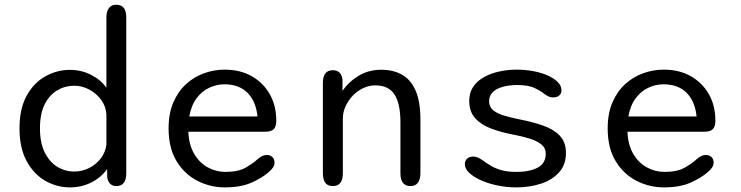

<svg xmlns="http://www.w3.org/2000/svg" viewBox="-20 -782 3135 812"><path d="M472 5Q441 5 433.5 -30.5L433 -67Q408 -31.5 366.5 -10.5Q325 10.5 275.5 10.5Q220.5 10.5 171.8 -17.2Q123 -45 92.8 -100.5Q62.5 -156 62.5 -239Q62.5 -322.5 92.8 -377.2Q123 -432 171.8 -459.2Q220.5 -486.5 275.5 -486.5Q323.5 -486.5 364.2 -466Q405 -445.5 430 -411V-708Q430 -734.5 440.8 -748.2Q451.5 -762 472 -762Q514 -762 514 -708V-49.5Q514 5 472 5ZM430 -170.5V-300Q427 -334.5 406.8 -361.2Q386.5 -388 356.5 -403.8Q326.5 -419.5 294.5 -419.5Q255.5 -419.5 222.5 -400.2Q189.5 -381 169.2 -341.2Q149 -301.5 149 -239Q149 -178 169.2 -137.2Q189.5 -96.5 222.5 -76.5Q255.5 -56.5 294.5 -56.5Q326.5 -56.5 356 -71Q385.5 -85.5 405.8 -111.5Q426 -137.5 430 -170.5Z M930.5 10.5Q870 10.5 815.5 -17Q761 -44.5 727 -100Q693 -155.5 693 -239Q693 -302.5 713.2 -349.2Q733.5 -396 767.5 -426.8Q801.5 -457.5 843.8 -472.5Q886 -487.5 930 -487.5Q995.5 -487.5 1044.5 -459.8Q1093.5 -432 1121 -383.5Q1148.5 -335 1148.5 -271.5Q1148.5 -247 1137.8 -236Q1127 -225 1102.5 -225H776.5Q779 -168.5 801.5 -130.8Q824 -93 859 -74Q894 -55 933.5 -55Q986.5 -55 1017.8 -72.5Q1049 -90 1069 -108.5Q1078 -116.5 1087.8 -121.5Q1097.5 -126.5 1108.5 -126.5Q1123 -126.5 1132 -117.8Q1141 -109 1141 -94.5Q1141 -83.5 1134.8 -74Q1128.5 -64.5 1118 -55.5Q1091 -31 1045 -10.2Q999 10.5 930.5 10.5ZM780.5 -289.5H1069Q1062.5 -354 1026.5 -389.8Q990.5 -425.5 929 -425.5Q896.5 -425.5 865.5 -411.2Q834.5 -397 811.8 -367Q789 -337 780.5 -289.5Z M1716 5Q1673.5 5 1673.5 -49.5V-264Q1673.5 -343.5 1648.5 -382.2Q1623.5 -421 1567 -421Q1540.5 -421 1515.8 -409.2Q1491 -397.5 1472 -377.5Q1453 -357.5 1441.5 -332.5Q1430 -307.5 1430 -281.5V-49.5Q1430 5 1387.5 5Q1345.5 5 1345.5 -49.5V-431Q1345.5 -485 1387.5 -485Q1423.5 -485 1428.5 -445V-397.5Q1454 -435.5 1496.2 -461.2Q1538.5 -487 1592 -487Q1644.5 -487 1681.8 -465.2Q1719 -443.5 1738.5 -397Q1758 -350.5 1758 -276.5V-49.5Q1758 -23 1747.2 -9Q1736.5 5 1716 5Z M2163 10.5Q2122 10.5 2083 2.2Q2044 -6 2013 -20Q1982 -34 1964 -51.5Q1946 -69 1946 -87Q1946 -102.5 1955.8 -111.2Q1965.5 -120 1981.5 -120Q1991 -120 2000.2 -116Q2009.5 -112 2021.5 -104Q2037.5 -92 2056.2 -80.8Q2075 -69.5 2101 -62.2Q2127 -55 2163.5 -55Q2219.5 -55 2253.8 -73Q2288 -91 2288 -132Q2288 -156 2269.8 -171Q2251.5 -186 2220.2 -195.8Q2189 -205.5 2149.5 -213Q2099.5 -222.5 2057.2 -238.2Q2015 -254 1989.8 -281.8Q1964.5 -309.5 1964.5 -355.5Q1964.5 -391 1982 -416Q1999.5 -441 2028.5 -456.8Q2057.5 -472.5 2093.2 -480Q2129 -487.5 2165.5 -487.5Q2202 -487.5 2236 -481Q2270 -474.5 2296.5 -462.8Q2323 -451 2338.8 -435Q2354.5 -419 2354.5 -400.5Q2354.5 -386 2344.8 -378Q2335 -370 2320.5 -370Q2310 -370 2302 -373.2Q2294 -376.5 2284 -383.5Q2270 -395.5 2242.5 -409Q2215 -422.5 2166.5 -422.5Q2148.5 -422.5 2128 -419.5Q2107.5 -416.5 2089.2 -408.8Q2071 -401 2059.8 -387.5Q2048.5 -374 2048.5 -353.5Q2048.5 -330 2065.8 -315.8Q2083 -301.5 2112.8 -292.8Q2142.5 -284 2180.5 -276.5Q2231.5 -266.5 2275.8 -251.2Q2320 -236 2346.8 -208.8Q2373.5 -181.5 2373.5 -135Q2373.5 -85.5 2344.5 -53.2Q2315.5 -21 2267.8 -5.2Q2220 10.5 2163 10.5Z M2787.5 10.5Q2727 10.5 2672.5 -17Q2618 -44.5 2584 -100Q2550 -155.5 2550 -239Q2550 -302.5 2570.2 -349.2Q2590.5 -396 2624.5 -426.8Q2658.5 -457.5 2700.8 -472.5Q2743 -487.5 2787 -487.5Q2852.5 -487.5 2901.5 -459.8Q2950.5 -432 2978 -383.5Q3005.5 -335 3005.5 -271.5Q3005.5 -247 2994.8 -236Q2984 -225 2959.5 -225H2633.5Q2636 -168.5 2658.5 -130.8Q2681 -93 2716 -74Q2751 -55 2790.5 -55Q2843.5 -55 2874.8 -72.5Q2906 -90 2926 -108.5Q2935 -116.5 2944.8 -121.5Q2954.5 -126.5 2965.5 -126.5Q2980 -126.5 2989 -117.8Q2998 -109 2998 -94.5Q2998 -83.5 2991.8 -74Q2985.5 -64.5 2975 -55.5Q2948 -31 2902 -10.2Q2856 10.5 2787.5 10.5ZM2637.5 -289.5H2926Q2919.5 -354 2883.5 -389.8Q2847.5 -425.5 2786 -425.5Q2753.5 -425.5 2722.5 -411.2Q2691.5 -397 2668.8 -367Q2646 -337 2637.5 -289.5Z"/></svg>

Font: Sono Monospace
Style: Regular
Weight: 400
Designer: Tyler Finck
Foundry: Tyler Finck
Version: Version 2.112